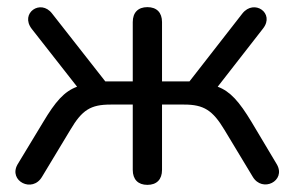

<svg xmlns="http://www.w3.org/2000/svg" viewBox="-20 -511 826 538"><path d="M393 7C419 7 434 -8 434 -35V-218H496C551 -218 576 -202 609 -147L688 -16C715 30 782 -4 756 -50L685 -169C650 -227 625 -255 590 -268L717 -431C751 -474 692 -515 659 -473L511 -283H434V-449C434 -476 419 -491 393 -491C367 -491 352 -476 352 -449V-283H275L126 -473C94 -515 35 -474 69 -430L196 -268C160 -255 135 -226 101 -169L29 -50C3 -4 71 31 98 -16L177 -147C210 -203 234 -218 290 -218H352V-35C352 -8 367 7 393 7Z"/></svg>

Font: SN Pro Book
Style: Regular
Weight: 350
Designer: Tobias Whetton
Foundry: Supernotes
Version: Version 1.003;Glyphs 3.3 (3324)